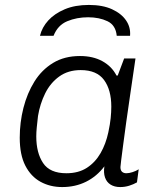

<svg xmlns="http://www.w3.org/2000/svg" viewBox="-20 -748 646 778"><path d="M232 10Q183 10 144 -11.5Q105 -33 82.5 -77Q60 -121 60 -190Q60 -252 75 -311Q90 -370 119.5 -417.5Q149 -465 195 -493Q241 -521 304 -521Q357 -521 395 -500Q433 -479 452 -442H457L483 -511H529Q518 -436 508.5 -371Q499 -306 491.5 -253Q484 -200 479 -160.5Q474 -121 471 -98.5Q468 -76 468 -71Q468 -58 474.5 -52Q481 -46 492 -46Q503 -46 517 -50.5Q531 -55 542 -62L535 -9Q521 -1 503.5 4.5Q486 10 467 10Q444 10 428 0Q412 -10 405.5 -29Q399 -48 403 -74Q372 -33 328.5 -11.5Q285 10 232 10ZM249 -46Q298 -46 332 -68Q366 -90 387.5 -127.5Q409 -165 419 -212Q426 -245 428.5 -269.5Q431 -294 431 -316Q431 -384 401.5 -424Q372 -464 307 -464Q256 -464 220 -438Q184 -412 163 -369.5Q142 -327 134 -278Q131 -252 129 -232Q127 -212 127 -195Q127 -129 154.5 -87.5Q182 -46 249 -46ZM142 -603Q150 -637 175.5 -665Q201 -693 242.5 -710.5Q284 -728 340 -728Q396 -728 434 -710.5Q472 -693 491 -665Q510 -637 507 -603H453Q449 -646 415.5 -662Q382 -678 337 -678Q291 -678 252.5 -662Q214 -646 197 -603Z"/></svg>

Font: Chivo ExtraLight
Style: Italic
Weight: 250
Italic angle: -8.05°
Designer: Hector Gatti
Foundry: Omnibus-Type
Version: Version 2.002